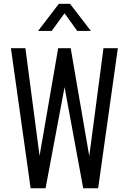

<svg xmlns="http://www.w3.org/2000/svg" viewBox="-20 -1008 690 1028"><path d="M144 0 38.5 -750H116L196 -142L186.5 -142.5L291.5 -750H358.5L463 -142.5L454 -142L534 -750H611L505.5 0H425.5L319.5 -575H332L224 0ZM184 -842.5 295 -987.5H355L466.5 -842.5H393.5L325.5 -937L257 -842.5Z"/></svg>

Font: Mohave Light
Style: Regular
Weight: 400
Version: Version 2.003